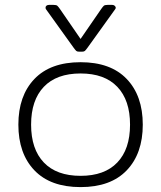

<svg xmlns="http://www.w3.org/2000/svg" viewBox="-20 -749 658 784"><path d="M280 -555 168 -711Q166 -713 166 -718Q166 -723 170 -726Q174 -729 180 -729H199Q210 -729 214 -725.5Q218 -722 225 -712L309 -590L393 -712Q400 -722 404 -725.5Q408 -729 419 -729H438Q446 -729 450.5 -723Q455 -717 450 -711L338 -555Q330 -544 326.5 -541Q323 -538 315 -538H303Q295 -538 291.5 -541Q288 -544 280 -555ZM55 -240Q55 -358 120.5 -426.5Q186 -495 309 -495Q432 -495 497.5 -426.5Q563 -358 563 -240Q563 -122 497.5 -53.5Q432 15 309 15Q186 15 120.5 -53.5Q55 -122 55 -240ZM511 -240Q511 -340 459 -394.5Q407 -449 309 -449Q211 -449 159 -394.5Q107 -340 107 -240Q107 -140 159 -85.5Q211 -31 309 -31Q407 -31 459 -85.5Q511 -140 511 -240Z"/></svg>

Font: Mitr ExtraLight
Style: Regular
Weight: 275
Designer: Thanarat Vachiruckul
Foundry: Cadson Demak Co.,Ltd.
Version: Version 1.001